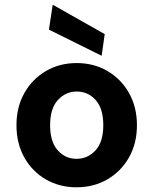

<svg xmlns="http://www.w3.org/2000/svg" viewBox="-20 -784 652 816"><path d="M305 12Q233 12 175 -21.5Q117 -55 83.5 -114.5Q50 -174 50 -252Q50 -329 83.5 -388.5Q117 -448 175 -482Q233 -516 306 -516Q379 -516 437 -482Q495 -448 528.5 -388.5Q562 -329 562 -252Q562 -174 528 -114.5Q494 -55 436 -21.5Q378 12 305 12ZM305 -109Q353 -109 386 -145Q419 -181 419 -252Q419 -323 386.5 -359Q354 -395 306 -395Q259 -395 226 -359Q193 -323 193 -252Q193 -181 225.5 -145Q258 -109 305 -109ZM412 -547 188 -658 204 -764 425 -639Z"/></svg>

Font: DM Sans ExtraBold
Style: Regular
Weight: 800
Designer: Colophon Foundry, Jonny Pinhorn
Foundry: Colophon Foundry
Version: Version 4.004; ttfautohint (v1.8.4.7-5d5b)